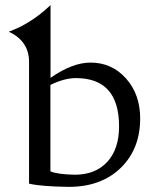

<svg xmlns="http://www.w3.org/2000/svg" viewBox="-20 -728 619 755"><path d="M274.4 -41Q355.5 -41 401.9 -91.6Q448.2 -142.1 448.2 -231Q448.2 -420.9 278.3 -420.9Q232.9 -420.9 178.2 -394V-54.2Q207 -42 274.4 -41ZM250.5 6.8Q141.1 5.4 94.2 -5.9V-484.9Q94.2 -565.9 14.6 -603.5Q102.1 -634.8 178.7 -708V-421.9Q264.6 -481.9 335.9 -481.9Q419.9 -481.9 475.6 -419.4Q531.2 -356.9 531.2 -262.2Q531.2 -142.1 454.6 -67.6Q377.9 6.8 250.5 6.8Z"/></svg>

Font: Kelvinch
Style: Regular
Weight: 400
Designer: Paul James MIller
Foundry: High-Logic / Made with FontCreator
Version: Version 3.30 September 23, 2016